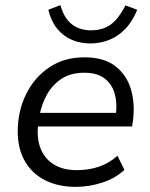

<svg xmlns="http://www.w3.org/2000/svg" viewBox="-20 -718 582 747"><path d="M275 9Q206 9 155 -17Q104 -43 76.5 -91.5Q49 -140 49 -206Q49 -285 81 -350.5Q113 -416 171 -455.5Q229 -495 309 -495Q385 -495 429.5 -460Q474 -425 490 -368.5Q506 -312 497 -247L494 -226H112L120 -279H448L430 -266Q437 -313 427 -351Q417 -389 388 -412Q359 -435 308 -435Q254 -435 218 -410.5Q182 -386 161.5 -348Q141 -310 134 -269L130 -245Q121 -188 136 -145.5Q151 -103 187.5 -79.5Q224 -56 279 -56Q325 -56 365 -69.5Q405 -83 437 -112L464 -57Q430 -25 379 -8Q328 9 275 9ZM331 -549Q292 -549 258.5 -563.5Q225 -578 201.5 -607.5Q178 -637 168 -680L215 -698Q229 -648 259 -624Q289 -600 334 -600Q379 -600 410 -622Q441 -644 468 -697L514 -680Q494 -632 465.5 -603.5Q437 -575 403 -562Q369 -549 331 -549Z"/></svg>

Font: Nunito Sans 12pt
Style: Italic
Weight: 400
Italic angle: -9°
Designer: Vernon Adams
Foundry: Vernon Adams
Version: Version 3.101;gftools[0.9.27]